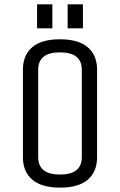

<svg xmlns="http://www.w3.org/2000/svg" viewBox="-20 -845 550 880"><path d="M425 -525V-125Q425 -58 382.5 -21.5Q340 15 255.5 15Q171 15 128 -21.5Q85 -58 85 -125V-525Q85 -592 127.5 -628.5Q170 -665 254.5 -665Q339 -665 382 -628.5Q425 -592 425 -525ZM355 -125V-525Q355 -605 255 -605Q155 -605 155 -525V-125Q155 -45 255 -45Q355 -45 355 -125ZM220 -715H150V-825H220ZM360 -715H290V-825H360Z"/></svg>

Font: Unica One
Style: Regular
Weight: 400
Designer: Eduardo Rodriguez Tunni
Foundry: Eduardo Rodriguez Tunni
Version: Version 1.001